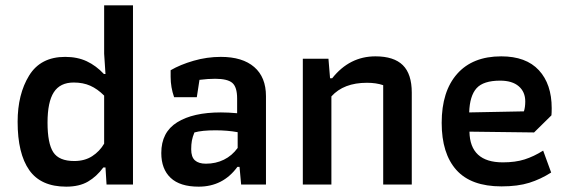

<svg xmlns="http://www.w3.org/2000/svg" viewBox="-20 -691 2131 719"><path d="M46 -235Q46 -338 89 -408Q132 -478 224 -478Q270 -478 305 -461.5Q340 -445 369 -414H375L370 -490V-671H478V0H379L375 -64H367Q342 -30 309.5 -11Q277 8 228 8Q133 8 89.5 -54Q46 -116 46 -235ZM370 -153V-333Q345 -358 318 -370Q291 -382 256 -382Q205 -382 181.5 -345.5Q158 -309 158 -232Q158 -154 179.5 -121Q201 -88 258 -88Q297 -88 325 -106Q353 -124 370 -153Z M584 -118Q584 -196 643.5 -233Q703 -270 807 -270Q835 -270 868 -267V-322Q868 -365 850 -380.5Q832 -396 786 -396Q759 -396 727 -392L717 -327H632Q619 -364 619 -403V-428Q655 -449 705 -463.5Q755 -478 807 -478Q888 -478 932 -440Q976 -402 976 -331V0H883L877 -66H869Q815 8 724 8Q654 8 619 -25Q584 -58 584 -118ZM870 -137V-196Q832 -203 787 -203Q736 -203 708 -195Q701 -178 698.5 -164Q696 -150 696 -132Q696 -103 710 -90.5Q724 -78 751 -78Q788 -78 818.5 -93Q849 -108 870 -137Z M1114 -471H1210L1216 -398H1224Q1289 -480 1386 -480Q1455 -480 1488.5 -447Q1522 -414 1522 -344V0H1415V-372Q1389 -381 1354 -381Q1267 -381 1221 -330V0H1114Z M1634 -231Q1634 -349 1692 -414.5Q1750 -480 1857 -480Q1950 -480 1998 -428Q2046 -376 2046 -286Q2046 -268 2045 -259L1980 -195L1738 -198Q1740 -83 1863 -83Q1910 -83 1944.5 -94Q1979 -105 2014 -127L2044 -45Q2005 -20 1962 -6.5Q1919 7 1858 7Q1744 7 1689 -54.5Q1634 -116 1634 -231ZM1942 -274Q1947 -290 1947 -311Q1947 -347 1922.5 -368Q1898 -389 1853 -389Q1790 -389 1764.5 -360.5Q1739 -332 1737 -270Z"/></svg>

Font: Athiti SemiBold
Style: Regular
Weight: 600
Designer: CadsonDemak Team
Foundry: CadsonDemak
Version: Version 1.033